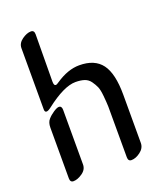

<svg xmlns="http://www.w3.org/2000/svg" viewBox="-140 -839 782 933"><g transform="rotate(-20 251.5 -372.5)"><path d="M173.8 -472.2Q237.3 -515.1 295.9 -515.1Q375.5 -515.1 412.1 -466.1Q448.7 -417 448.7 -307.1V-58.1Q448.7 -31.7 424.6 -13.4Q400.4 4.9 377.9 4.9Q360.8 4.9 360.8 -16.1Q361.3 -254.9 360.6 -278.1Q359.9 -301.3 356.7 -334.2Q353.5 -367.2 346.7 -382.8Q339.8 -398.4 327.9 -415.3Q315.9 -432.1 296.9 -438.5Q277.8 -444.8 251 -444.8Q191.4 -444.8 95.2 -370.1Q79.6 -357.9 70.8 -357.9Q61 -357.9 61 -372.6V-689Q61 -714.8 85.7 -732.4Q110.4 -750 131.8 -750Q148.9 -750 148.9 -729L147 -484.9Q147 -463.9 156.7 -463.9Q162.6 -463.9 173.8 -472.2ZM61 -16.1V-277.8Q61 -305.2 74.2 -319.8Q86.9 -334.5 105.5 -346.7Q124 -358.9 133.8 -358.9Q148.9 -358.9 148.9 -337.9V-55.7Q148.9 -29.3 124 -12.2Q99.1 4.9 78.1 4.9Q61 4.9 61 -16.1Z"/></g></svg>

Font: SirinStencil
Style: Regular
Weight: 400
Designer: Olga Karpushina (okarpush@gmail.com)
Foundry: Cyreal (www.cyreal.org)
Version: Version 1.002